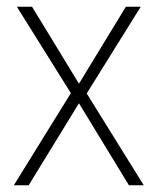

<svg xmlns="http://www.w3.org/2000/svg" viewBox="-20 -549 469 569"><path d="M190 -273 30 -529H75L214 -301L353 -529H397L237 -272L406 0H362L214 -243L65 0H21Z"/></svg>

Font: Noto Sans Ethiopic SemiCondensed ExtraLight
Style: Regular
Weight: 200
Width: 4
Designer: Monotype Design Team
Foundry: Monotype Imaging Inc.
Version: Version 2.102; ttfautohint (v1.8.4.7-5d5b)